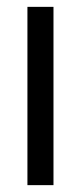

<svg xmlns="http://www.w3.org/2000/svg" viewBox="-20 -540 236 560"><path d="M60 0H136V-520H60Z"/></svg>

Font: Aspekta 350
Style: Regular
Weight: 350
Designer: Ivo Dolenc
Version: Version 2.000